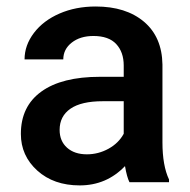

<svg xmlns="http://www.w3.org/2000/svg" viewBox="-20 -558 581 588"><path d="M376.5 0Q368.7 -15.1 362.8 -49.3Q306.2 9.8 224.1 9.8Q144.5 9.8 94.2 -35.6Q43.9 -81.1 43.9 -147.9Q43.9 -232.4 106.7 -277.6Q169.4 -322.8 286.1 -322.8H358.9V-357.4Q358.9 -398.4 335.9 -423.1Q313 -447.8 266.1 -447.8Q225.6 -447.8 199.7 -427.5Q173.8 -407.2 173.8 -376H55.2Q55.2 -419.4 84 -457.3Q112.8 -495.1 162.4 -516.6Q211.9 -538.1 272.9 -538.1Q365.7 -538.1 420.9 -491.5Q476.1 -444.8 477.5 -360.4V-122.1Q477.5 -50.8 497.6 -8.3V0ZM246.1 -85.4Q281.2 -85.4 312.3 -102.5Q343.3 -119.6 358.9 -148.4V-248H294.9Q229 -248 195.8 -225.1Q162.6 -202.1 162.6 -160.2Q162.6 -126 185.3 -105.7Q208 -85.4 246.1 -85.4Z"/></svg>

Font: Vazir Medium FD
Style: Medium-FD
Weight: 500
Designer: Saber Rastikerdar
Foundry: Saber Rastikerdar
Version: Version 30.0.0